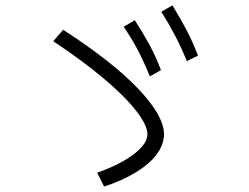

<svg xmlns="http://www.w3.org/2000/svg" viewBox="-20 -820 920 709"><path d="M338.9 -182.2Q397.8 -203.3 438.9 -227.2Q480 -251.1 502.2 -276.1Q524.4 -301.1 524.4 -324.4Q524.4 -357.8 481.7 -412.2Q438.9 -466.7 360.6 -532.2Q282.2 -597.8 176.7 -667.8L213.3 -710Q332.2 -633.3 415 -562.8Q497.8 -492.2 541.7 -431.1Q585.6 -370 585.6 -324.4Q585.6 -286.7 558.9 -250.6Q532.2 -214.4 482.2 -183.9Q432.2 -153.3 364.4 -131.1ZM533.3 -537.8Q513.3 -587.8 490.6 -631.7Q467.8 -675.6 436.7 -721.1L477.8 -745.6Q507.8 -698.9 531.7 -655Q555.6 -611.1 574.4 -561.1ZM670 -594.4Q650 -643.3 627.2 -687.2Q604.4 -731.1 575.6 -776.7L616.7 -800Q645.6 -753.3 668.9 -708.9Q692.2 -664.4 711.1 -614.4Z"/></svg>

Font: Paperlogy 3 Light
Style: Regular
Weight: 300
Designer: redesigned by Lee Juim, glyphs from Gmarket Sans & Montserrat
Foundry: PT&
Version: Version 1.001